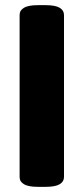

<svg xmlns="http://www.w3.org/2000/svg" viewBox="-20 -722 323 744"><path d="M127 2Q90 2 73 -8Q56 -18 56 -36V-664Q56 -682 73 -692Q90 -702 127 -702H157Q194 -702 211 -692Q228 -682 228 -664V-36Q228 -18 211 -8Q194 2 157 2Z"/></svg>

Font: Asap ExtraBold
Style: Regular
Weight: 800
Designer: Pablo Cosgaya
Foundry: Omnibus-Type
Version: Version 3.001; ttfautohint (v1.8.4.7-5d5b)